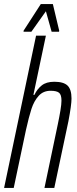

<svg xmlns="http://www.w3.org/2000/svg" viewBox="-22 -917 377 937"><path d="M154 -743H202L141 -454H146Q159 -482 181.5 -500Q204 -518 243 -518Q288 -518 307.5 -499.5Q327 -481 327 -436Q327 -405 312 -326L243 0H195L260 -310Q268 -348 273 -378.5Q278 -409 278 -426Q278 -455 266 -464.5Q254 -474 225 -474Q189 -474 166.5 -449Q144 -424 131.5 -385.5Q119 -347 105 -284L45 0H-2ZM93 -762V-767L177 -897H236L267 -767L266 -762H230L202 -862L131 -762Z"/></svg>

Font: Saira Ultra Condensed Light
Style: Italic
Weight: 300
Width: 1
Italic angle: -12°
Designer: Hector Gatti with collaboration of the Omnibus-Type team
Foundry: Omnibus-Type
Version: Version 1.001; ttfautohint (v1.8)